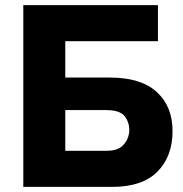

<svg xmlns="http://www.w3.org/2000/svg" viewBox="-20 -730 714 750"><path d="M71 0V-710H597V-569H235V-427H410Q531 -427 592.5 -370.5Q654 -314 654 -218Q654 -119 595 -59.5Q536 0 419 0ZM235 -141H396Q444 -141 464.5 -166.5Q485 -192 485 -223Q485 -253 466.5 -276.5Q448 -300 394 -300H235Z"/></svg>

Font: Raleway ExtraBold
Style: Regular
Weight: 800
Designer: Matt McInerney, Pablo Impallari, Rodrigo Fuenzalida
Foundry: Matt McInerney, Pablo Impallari, Rodrigo Fuenzalida
Version: Version 4.026